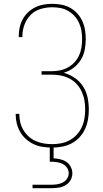

<svg xmlns="http://www.w3.org/2000/svg" viewBox="-20 -763 540 1003"><path d="M253 8Q229 8 204.5 4.5Q180 1 158 -9Q136 -19 117.5 -35Q99 -51 86.5 -72Q74 -93 68 -116.5Q62 -140 62 -164Q62 -165 62 -166Q62 -167 62 -168H81Q81 -167 81 -166Q81 -165 81 -165Q81 -143 86.5 -121.5Q92 -100 103.5 -81.5Q115 -63 131.5 -48.5Q148 -34 168 -25.5Q188 -17 209.5 -13.5Q231 -10 253 -10Q276 -10 299.5 -14.5Q323 -19 344 -30.5Q365 -42 381 -59.5Q397 -77 407 -98.5Q417 -120 421 -143.5Q425 -167 425 -191Q425 -215 421 -238.5Q417 -262 407 -284Q397 -306 380.5 -324Q364 -342 342.5 -353Q321 -364 297.5 -368.5Q274 -373 250 -373H197V-391H250Q272 -391 293.5 -395.5Q315 -400 334.5 -410.5Q354 -421 369 -437.5Q384 -454 393 -473.5Q402 -493 405.5 -515Q409 -537 409 -559Q409 -581 405.5 -602Q402 -623 393 -643Q384 -663 369.5 -679Q355 -695 336 -706Q317 -717 296 -721Q275 -725 253 -725Q222 -725 192 -716Q162 -707 140.5 -685.5Q119 -664 108 -634.5Q97 -605 97 -574Q97 -573 97 -571.5Q97 -570 97 -569H78Q78 -570 78 -571.5Q78 -573 78 -575Q78 -598 83 -620.5Q88 -643 99 -663Q110 -683 127 -699Q144 -715 164.5 -725Q185 -735 207.5 -739Q230 -743 253 -743Q277 -743 301 -738.5Q325 -734 346 -722.5Q367 -711 383.5 -693Q400 -675 410 -653Q420 -631 424 -607Q428 -583 428 -559Q428 -531 422.5 -502.5Q417 -474 402 -450Q387 -426 364 -408.5Q341 -391 313 -383Q344 -374 370.5 -356Q397 -338 414 -311.5Q431 -285 437.5 -253.5Q444 -222 444 -190Q444 -164 439.5 -138Q435 -112 424 -88.5Q413 -65 395 -45.5Q377 -26 354 -14Q331 -2 305 3Q279 8 253 8ZM150 220V202H250Q265 202 280 199.5Q295 197 308.5 190Q322 183 330.5 170Q339 157 339 142Q339 127 330.5 114Q322 101 308.5 94Q295 87 280 84.5Q265 82 250 82H240V0H260V64Q277 65 294.5 69Q312 73 326.5 82.5Q341 92 349.5 108.5Q358 125 358 142Q358 161 348.5 178Q339 195 322.5 204.5Q306 214 287.5 217Q269 220 250 220Z"/></svg>

Font: Iosevka SS04 Thin
Style: Regular
Weight: 100
Monospace: yes
Designer: Belleve Invis
Foundry: Belleve Invis
Version: Version 19.0.0; ttfautohint (v1.8.4)